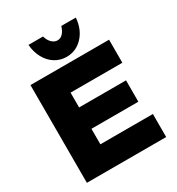

<svg xmlns="http://www.w3.org/2000/svg" viewBox="-213 -1056 1100 1191"><g transform="rotate(-30 337.5 -461.0)"><path d="M250 -276H586V-429H250V-535H621V-700H58V0H626V-165H250ZM343 -856Q321 -856 303 -873.5Q285 -891 276 -922H172Q176 -869 199 -827Q222 -785 259 -762Q296 -739 341 -739Q410 -739 457.5 -790Q505 -841 511 -922H407Q398 -891 381.5 -873.5Q365 -856 343 -856Z"/></g></svg>

Font: Geom Black
Style: Bold
Weight: 900
Version: Version 1.102